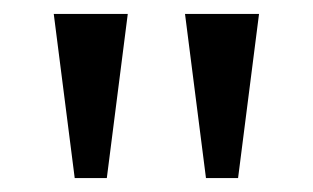

<svg xmlns="http://www.w3.org/2000/svg" viewBox="-20 -734 448 275"><path d="M87 -479 57 -714H163L133 -479ZM275 -479 245 -714H351L321 -479Z"/></svg>

Font: Noto Serif Thai
Style: Regular
Weight: 400
Designer: Monotype Design Team
Foundry: Monotype Imaging Inc.
Version: Version 2.001